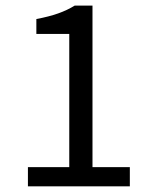

<svg xmlns="http://www.w3.org/2000/svg" viewBox="-20 -658 527 678"><path d="M78.6 -67.9H224.6V-538.1H108.4V-590.8Q152.8 -599.1 185.3 -610.6Q217.8 -622.1 243.7 -638.2H306.6V-67.9H438.5V0H78.6Z"/></svg>

Font: Pyidaungsu
Style: Regular
Weight: 400
Designer: Sun Tun
Foundry: MCF
Version: Version 2.053; ttfautohint (v1.8.2)